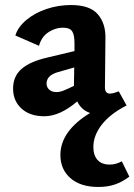

<svg xmlns="http://www.w3.org/2000/svg" viewBox="-20 -454 534 763"><path d="M494 248Q466 269 437 279Q408 289 371 289Q300 289 260 254Q220 219 220 162Q220 67 338 -5Q303 -17 287 -51Q218 8 156 8Q99 8 65.5 -22.5Q32 -53 32 -102Q32 -151 66 -180.5Q100 -210 171 -226L276 -251V-282Q276 -316 266.5 -330Q257 -344 230 -344Q200 -344 172.5 -326Q145 -308 135 -272L41 -313Q51 -346 84 -374Q117 -402 164 -418Q211 -434 262 -434Q337 -434 368.5 -397.5Q400 -361 399 -303L397 -107Q397 -82 417 -82Q425 -82 436 -85.5Q447 -89 452 -91L483 -35Q417 -1 384 42Q351 85 351 130Q351 163 367.5 181.5Q384 200 416 200Q441 200 464 187ZM274 -113V-126L275 -186L209 -167Q165 -154 165 -122Q165 -107 176 -97.5Q187 -88 204 -88Q217 -88 232.5 -94Q248 -100 274 -113Z"/></svg>

Font: Ysabeau Ultrabold
Style: Regular
Weight: 800
Designer: Christian Thalmann (Catharsis Fonts)
Version: Version 0.003